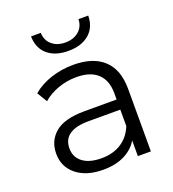

<svg xmlns="http://www.w3.org/2000/svg" viewBox="-134 -835 851 943"><g transform="rotate(-20 291.5 -363.5)"><path d="M495 -326V0H427V-82Q403 -41 356.5 -18Q310 5 246 5Q158 5 106 -37Q54 -79 54 -148Q54 -215 102.5 -256Q151 -297 257 -297H424V-329Q424 -397 386 -432.5Q348 -468 275 -468Q225 -468 179 -451.5Q133 -435 100 -406L68 -459Q108 -493 164 -511.5Q220 -530 282 -530Q385 -530 440 -478.5Q495 -427 495 -326ZM424 -158V-244H259Q124 -244 124 -150Q124 -104 159 -77.5Q194 -51 257 -51Q317 -51 360 -78.5Q403 -106 424 -158ZM135 -732H186Q187 -693 214 -669.5Q241 -646 284 -646Q327 -646 354.5 -669.5Q382 -693 383 -732H434Q433 -670 392.5 -636Q352 -602 284 -602Q216 -602 176 -636Q136 -670 135 -732Z"/></g></svg>

Font: Montserrat-Regular
Style: Regular
Weight: 400
Version: Version 7.200